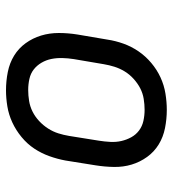

<svg xmlns="http://www.w3.org/2000/svg" viewBox="12 -580 576 640"><g transform="rotate(-90 300.0 -260.0)"><path d="M254 8Q223 8 193 2Q163 -4 138.5 -19Q114 -34 97 -57.5Q80 -81 71.5 -109Q63 -137 63.5 -168Q64 -199 69 -230L85 -330Q90 -357 99.5 -383.5Q109 -410 124.5 -433.5Q140 -457 163 -476Q186 -495 212 -507Q238 -519 265.5 -523.5Q293 -528 319 -528Q350 -528 380 -522Q410 -516 434.5 -501Q459 -486 476 -462.5Q493 -439 501.5 -411Q510 -383 510 -352Q510 -321 505 -290L488 -190Q484 -163 474.5 -136.5Q465 -110 449 -86.5Q433 -63 410.5 -44Q388 -25 362 -13Q336 -1 308 3.5Q280 8 254 8ZM254 -66Q272 -66 290.5 -69Q309 -72 325.5 -80.5Q342 -89 357 -102.5Q372 -116 382 -132.5Q392 -149 397.5 -166.5Q403 -184 406 -202L423 -302Q426 -321 426.5 -340Q427 -359 423.5 -376.5Q420 -394 411 -409.5Q402 -425 388.5 -435.5Q375 -446 357 -450Q339 -454 320 -454Q302 -454 283.5 -451Q265 -448 248 -439.5Q231 -431 216.5 -417.5Q202 -404 191.5 -387.5Q181 -371 175.5 -353.5Q170 -336 167 -318L151 -218Q148 -199 147 -180Q146 -161 150 -143.5Q154 -126 162.5 -110.5Q171 -95 185 -84.5Q199 -74 217 -70Q235 -66 254 -66Z"/></g></svg>

Font: Iosevka HT Extended
Style: Italic
Weight: 400
Width: 7
Italic angle: -9°
Monospace: yes
Designer: Belleve Invis
Foundry: Belleve Invis
Version: Version 32.3.0; ttfautohint (v1.8.4)